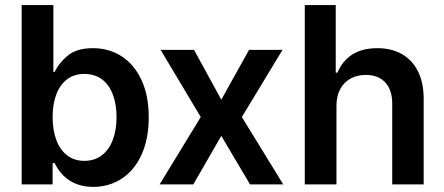

<svg xmlns="http://www.w3.org/2000/svg" viewBox="-20 -727 1749 757"><path d="M65.4 -707H190.4V-443.4H195.3Q215.3 -482.9 250 -510Q284.7 -537.1 346.7 -537.1Q409.2 -537.1 459 -505.4Q508.8 -473.6 537.6 -412.1Q566.4 -350.6 566.4 -264.6Q566.4 -179.2 538.1 -117.2Q509.8 -55.2 460 -22.7Q410.2 9.8 347.7 9.8Q242.2 9.8 195.3 -84H187.5V0H65.4ZM312.5 -92.8Q353 -92.8 381.6 -114.7Q410.2 -136.7 424.8 -175.8Q439.5 -214.8 439.5 -265.6Q439.5 -315.4 425 -354Q410.6 -392.6 382.1 -414.1Q353.5 -435.5 312.5 -435.5Q272.9 -435.5 244.9 -414.6Q216.8 -393.6 202.1 -355.2Q187.5 -316.9 187.5 -265.6Q187.5 -213.9 202.1 -174.8Q216.8 -135.7 244.9 -114.3Q272.9 -92.8 312.5 -92.8Z M852.5 -334 961.9 -530.3H1093.8L933.6 -265.6L1096.7 0H965.8L852.5 -191.4L742.2 0H609.4L771.5 -265.6L613.3 -530.3H745.1Z M1306.6 0H1181.6V-707H1303.7V-440.4H1310.5Q1329.6 -486.8 1368.9 -512Q1408.2 -537.1 1467.8 -537.1Q1522.9 -537.1 1564.2 -513.9Q1605.5 -490.7 1627.9 -445.8Q1650.4 -400.9 1650.4 -337.9V0H1526.4V-318.4Q1526.4 -372.6 1498.8 -402.1Q1471.2 -431.6 1421.9 -431.6Q1388.2 -431.6 1362.1 -417.2Q1335.9 -402.8 1321.3 -375.5Q1306.6 -348.1 1306.6 -310.5Z"/></svg>

Font: Pretendard Std SemiBold
Style: Regular
Weight: 600
Designer: Base glyphs from Inter by Rasmus Andersson; Hangeul glyphs from Noto Sans CJK(Source Han Sans) by Jang Soo-young and Kan
Foundry: Kil Hyung-jin
Version: Version 1.309